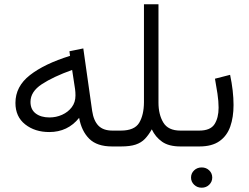

<svg xmlns="http://www.w3.org/2000/svg" viewBox="-20 -685 1165 898"><path d="M504.4 0Q433.6 0 397.5 -35.9Q361.3 -71.8 350.1 -133.8Q296.9 -67.4 210.4 -67.4Q143.1 -67.4 97.7 -103.3Q52.2 -139.2 52.2 -203.6Q52.2 -280.8 120.1 -333.7Q188 -386.7 307.6 -423.8L304.7 -445.3L369.6 -458.5L411.1 -166Q418 -120.1 440.4 -97.2Q462.9 -74.2 505.9 -74.2H524.9V0ZM333 -238.3Q333 -254.4 331.1 -268.1L317.4 -357.9Q229 -326.2 175.8 -291.3Q122.6 -256.3 122.6 -208.5Q122.6 -172.9 147 -154.3Q171.4 -135.7 211.4 -135.7Q242.7 -135.7 270.5 -148.2Q298.3 -160.6 315.7 -183.6Q333 -206.5 333 -238.3Z M653.3 -206.1V-665H721.2V-205.1Q721.2 -149.4 743.9 -111.8Q766.6 -74.2 823.7 -74.2H842.8V0H824.2Q769.5 0 738.3 -22Q707 -43.9 689.9 -80.1Q674.8 -53.2 657.7 -35.4Q640.6 -17.6 614.5 -8.8Q588.4 0 545.4 0H505.4V-74.2H544.9Q608.9 -74.2 630.9 -110.6Q652.8 -147 653.3 -206.1Z M822.8 -74.2H911.6Q963.9 -74.2 983.2 -104Q1002.4 -133.8 1002.4 -181.6Q1002.4 -211.4 997.1 -246.8Q991.7 -282.2 985.4 -316.9L1056.2 -335Q1072.3 -258.8 1072.3 -193.8Q1072.3 -136.7 1056.9 -93Q1041.5 -49.3 1006.3 -24.7Q971.2 0 912.6 0H822.8ZM873.5 145.5Q873.5 125.5 887.9 111.8Q902.3 98.1 923.3 98.1Q944.3 98.1 958.5 111.8Q972.7 125.5 972.7 145.5Q972.7 165 958.5 179Q944.3 192.9 923.3 192.9Q902.3 192.9 887.9 179Q873.5 165 873.5 145.5Z"/></svg>

Font: Vazirmatn RD FD Light
Style: Regular
Weight: 300
Designer: Saber Rastikerdar
Foundry: Saber Rastikerdar
Version: Version 33.003